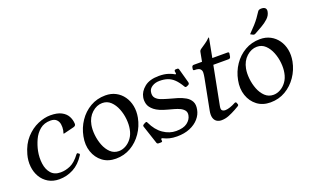

<svg xmlns="http://www.w3.org/2000/svg" viewBox="-76 -1025 2269 1405"><g transform="rotate(-20 1058.0 -323.0)"><path d="M193.8 11Q144.5 11 108.5 -10.5Q72.5 -32 51.5 -68Q30.5 -104 25.9 -149Q21.2 -194 34.2 -241Q54.5 -314.8 97.1 -361.2Q139.8 -407.8 191.2 -429.8Q242.8 -451.8 289 -451.8Q342.5 -451.8 374.6 -435Q406.8 -418.2 421.4 -391Q436 -363.8 437.2 -332.8Q438.2 -316.2 419 -311.5L341.5 -292.2Q338.8 -291.2 336.4 -291.9Q334 -292.5 335.2 -294.8Q335.2 -297.2 337.5 -303.4Q339.8 -309.5 340.8 -315.5Q345.2 -340.5 341.5 -363.2Q337.8 -386 322.2 -400.6Q306.8 -415.2 276.8 -415.2Q227.8 -415.2 194.9 -388.2Q162 -361.2 143.4 -320.4Q124.8 -279.5 116.2 -237.5Q106.5 -187.8 112.8 -140.5Q119 -93.2 145.1 -63.2Q171.2 -33.2 219.8 -33.2Q257.8 -33.2 296 -50.2Q334.2 -67.2 372.8 -119Q378 -125.8 383.5 -122.2L394 -114.5Q398.2 -111.8 392.8 -103Q355.2 -43.8 303.5 -16.4Q251.8 11 193.8 11Z M633.8 11Q573.5 11 531.2 -20.9Q489 -52.8 470.6 -106.4Q452.2 -160 465 -224.2Q477 -287 511.8 -338.4Q546.5 -389.8 599.1 -420.4Q651.8 -451 717.2 -451Q762 -451 797.1 -432.5Q832.2 -414 855.4 -381.2Q878.5 -348.5 886.8 -306.1Q895 -263.8 886 -216Q873.8 -153.2 838.5 -101.8Q803.2 -50.2 750.9 -19.6Q698.5 11 633.8 11ZM673.2 -33.8Q700.5 -33.8 727.1 -48.4Q753.8 -63 774 -90.6Q794.2 -118.2 801.2 -157Q808 -191.5 803.9 -234.4Q799.8 -277.2 784.2 -316.2Q768.8 -355.2 741.9 -380.8Q715 -406.2 677 -406.2Q633.5 -406.2 596.2 -372.6Q559 -339 548.5 -283Q542 -248.5 546.4 -205.8Q550.8 -163 566 -123.9Q581.2 -84.8 608.1 -59.2Q635 -33.8 673.2 -33.8Z M1303.8 -310Q1297.8 -307 1294.8 -307Q1287.8 -307 1284.8 -313Q1261.8 -352.2 1239 -374.4Q1216.2 -396.5 1189 -405.9Q1161.8 -415.2 1126.5 -415.2Q1093 -415.2 1068.9 -400Q1044.8 -384.8 1040.8 -361.2Q1035.2 -331 1049.9 -313.5Q1064.5 -296 1090.5 -286.5Q1116.5 -277 1146.2 -268.8Q1177.5 -260.8 1209.8 -251Q1242 -241.2 1268.4 -226.1Q1294.8 -211 1308 -186.1Q1321.2 -161.2 1313.5 -123.2Q1307 -86.8 1280.4 -56Q1253.8 -25.2 1210.5 -7.1Q1167.2 11 1110.2 11Q1077.2 11 1052.5 4.8Q1027.8 -1.5 1007 -12Q1001.2 -15 1000 -15Q994 -15 993 -9Q992 -8 992.5 -6Q993 -4 993 -2Q994 4 994 5Q993 12 982 12H965Q955 12 951 4L904 -138Q902 -144 902 -146Q904 -153 912 -157L923 -163Q929.2 -166 932 -166Q937 -166 940 -158Q970.2 -93.2 1017.8 -60.9Q1065.2 -28.5 1117 -28.5Q1174.5 -28.5 1204.1 -51.2Q1233.8 -74 1239.5 -105Q1244.2 -128 1233.1 -143.1Q1222 -158.2 1201.9 -168Q1181.8 -177.8 1157.8 -184.2Q1133.8 -190.8 1112 -196.8Q1044.8 -214.2 1013.8 -239.4Q982.8 -264.5 975.8 -291.8Q968.8 -319 973.8 -343.5Q981.5 -386 1021.5 -418.5Q1061.5 -451 1133.8 -451Q1176.8 -451 1207.5 -440.5Q1238.2 -430 1249.2 -422Q1253.2 -420 1255.2 -420Q1258.2 -420 1258.2 -423Q1259.2 -425 1258.2 -428Q1257.2 -431 1257.2 -435Q1256.2 -439 1256.2 -441.5Q1256.2 -444 1256.2 -445Q1258.2 -454 1268 -454H1280.5Q1288.5 -454 1291.2 -444L1321.8 -333Q1322.5 -330 1322.1 -328Q1321.8 -326 1321.8 -324Q1320.8 -318 1312.8 -314Z M1606.2 -60.8Q1608.5 -57 1607.5 -52.8Q1606.5 -47.8 1599.2 -43.8L1569.5 -26.8Q1542.5 -11.8 1513.9 -0.4Q1485.2 11 1456 11Q1434.2 11 1418.6 0.5Q1403 -10 1397.1 -31.2Q1391.2 -52.5 1397.5 -85L1443.8 -323.8Q1447.8 -344 1448.6 -361.8Q1449.5 -379.5 1438.2 -390.8Q1427 -402 1395 -402Q1382 -402 1385 -415L1387 -427Q1390 -440 1403 -440H1467L1481 -514Q1483 -523.5 1492 -530Q1514 -545.5 1532.5 -557.6Q1551 -569.8 1569 -588Q1570.2 -590 1573.2 -590H1575.2Q1576.2 -590 1575.2 -587L1547.2 -440H1665.2Q1679.2 -440 1676.2 -427L1672.2 -404Q1669.2 -391 1655.2 -391H1537.2L1479.2 -91.8Q1473.8 -65.2 1483 -57.1Q1492.2 -49 1508 -49Q1523 -49 1544.9 -56.4Q1566.8 -63.8 1582.8 -72.8Q1586 -74.8 1589.2 -76Q1592.5 -77.2 1594.5 -77.2Q1600.5 -77.2 1602.5 -71Z M1837.8 11Q1777.5 11 1735.2 -20.9Q1693 -52.8 1674.6 -106.4Q1656.2 -160 1669 -224.2Q1681 -287 1715.8 -338.4Q1750.5 -389.8 1803.1 -420.4Q1855.8 -451 1921.2 -451Q1966 -451 2001.1 -432.5Q2036.2 -414 2059.4 -381.2Q2082.5 -348.5 2090.8 -306.1Q2099 -263.8 2090 -216Q2077.8 -153.2 2042.5 -101.8Q2007.2 -50.2 1954.9 -19.6Q1902.5 11 1837.8 11ZM1877.2 -33.8Q1904.5 -33.8 1931.1 -48.4Q1957.8 -63 1978 -90.6Q1998.2 -118.2 2005.2 -157Q2012 -191.5 2007.9 -234.4Q2003.8 -277.2 1988.2 -316.2Q1972.8 -355.2 1945.9 -380.8Q1919 -406.2 1881 -406.2Q1837.5 -406.2 1800.2 -372.6Q1763 -339 1752.5 -283Q1746 -248.5 1750.4 -205.8Q1754.8 -163 1770 -123.9Q1785.2 -84.8 1812.1 -59.2Q1839 -33.8 1877.2 -33.8ZM1866.5 -509Q1898.5 -541.2 1917.2 -562.4Q1936 -583.5 1949.6 -602.2Q1963.2 -621 1979.5 -646Q1983.8 -653.2 1991.2 -655.6Q1998.8 -658 2007 -658Q2029 -658 2038.2 -647.8Q2047.5 -637.5 2043.2 -619Q2038 -592 2015.2 -570.6Q1992.5 -549.2 1961.8 -531.9Q1931 -514.5 1904 -499.5Q1900.8 -498.5 1897.9 -497.2Q1895 -496 1892.5 -496.8Q1888.8 -496.8 1880.8 -501.2Z"/></g></svg>

Font: Young Serif Light
Style: Italic
Weight: 300
Italic angle: -10.979°
Designer: Bastien Sozeau
Foundry: NBR — Bastien Sozeau
Version: Version 5.001